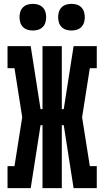

<svg xmlns="http://www.w3.org/2000/svg" viewBox="-20 -974 540 994"><path d="M139 0H19V-114H55L95 -367L55 -621H19V-735H139L190 -409H200V-735H300V-409H310L361 -735H481V-621H445L405 -367L445 -114H481V0H361L310 -326H300V0H200V-326H190ZM350 -816Q336 -816 322.5 -820Q309 -824 299 -834Q289 -844 285 -857.5Q281 -871 281 -885Q281 -899 285 -912.5Q289 -926 299 -936Q309 -946 322.5 -950Q336 -954 350 -954Q364 -954 377.5 -950Q391 -946 401 -936Q411 -926 415 -912.5Q419 -899 419 -885Q419 -871 415 -857.5Q411 -844 401 -834Q391 -824 377.5 -820Q364 -816 350 -816ZM150 -816Q136 -816 122.5 -820Q109 -824 99 -834Q89 -844 85 -857.5Q81 -871 81 -885Q81 -899 85 -912.5Q89 -926 99 -936Q109 -946 122.5 -950Q136 -954 150 -954Q164 -954 177.5 -950Q191 -946 201 -936Q211 -926 215 -912.5Q219 -899 219 -885Q219 -871 215 -857.5Q211 -844 201 -834Q191 -824 177.5 -820Q164 -816 150 -816Z"/></svg>

Font: Iosevka Curly Slab Heavy
Style: Regular
Weight: 900
Monospace: yes
Designer: Belleve Invis
Foundry: Belleve Invis
Version: Version 22.1.2; ttfautohint (v1.8.4)